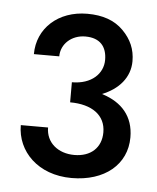

<svg xmlns="http://www.w3.org/2000/svg" viewBox="-40 -742 413 505"><g transform="rotate(5 166.5 -490.0)"><path d="M167 -273C254 -273 312 -321 312 -393C312 -449 280 -483 231 -499C230 -500 228 -500 227 -500C271 -517 300 -550 300 -593C300 -624 289 -650 266 -673C243 -696 212 -707 171 -707C94 -707 40 -657 40 -589H107C107 -622 135 -647 171 -647C210 -647 228 -625 228 -590C228 -554 198 -524 146 -524V-471C204 -471 240 -445 240 -400C240 -359 212 -334 169 -334C126 -334 94 -360 94 -400H22C22 -331 78 -273 167 -273Z"/></g></svg>

Font: Jost Medium
Style: Regular
Weight: 500
Version: Version 3.710